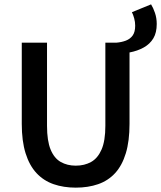

<svg xmlns="http://www.w3.org/2000/svg" viewBox="-20 -850 740 882"><path d="M575 -609 515 -654Q539 -656 558.5 -663.5Q578 -671 589.5 -687Q601 -703 601 -732Q601 -749 596.5 -765.5Q592 -782 586 -794L674 -830Q684 -814 692 -790.5Q700 -767 700 -740Q700 -700 684.5 -674Q669 -648 640.5 -632Q612 -616 575 -609ZM328 12Q272 12 226 -4Q180 -20 147.5 -55Q115 -90 97.5 -146Q80 -202 80 -281V-654H196V-272Q196 -203 212.5 -163Q229 -123 259 -106Q289 -89 328 -89Q368 -89 398.5 -106Q429 -123 446.5 -163Q464 -203 464 -272V-654H575V-281Q575 -202 558 -146Q541 -90 509 -55Q477 -20 431 -4Q385 12 328 12Z"/></svg>

Font: Source Sans 3 ExtraLight SemiBold
Style: Regular
Weight: 600
Version: Version 3.052;hotconv 1.1.0;makeotfexe 2.6.0